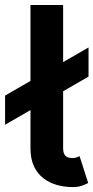

<svg xmlns="http://www.w3.org/2000/svg" viewBox="-29 -743 377 775"><path d="M328.4 -551.5 -8.5 -357.2V-239.5L328.4 -433.8ZM292.2 -112.8Q287.6 -109.9 279.2 -107.4Q270.8 -105 264.4 -105Q254.4 -105 246.9 -107.3Q239.5 -109.6 234.9 -114.6Q230.2 -119.6 228 -127.1Q225.8 -134.5 225.8 -144.5V-214.8V-282.2V-722.7H94V-282.2V-214.8V-144.5Q94 -101.6 108.2 -71.5Q122.3 -41.5 146.7 -23.1Q171.1 -4.6 201.5 3.8Q231.9 12.2 264.4 12.2Q286.4 12.2 302.4 6.3Q318.4 0.5 326.9 -4.4Z"/></svg>

Font: Giphurs
Style: Regular
Weight: 400
Version: Version 2.010